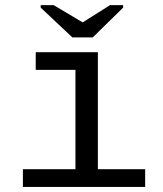

<svg xmlns="http://www.w3.org/2000/svg" viewBox="-20 -733 640 753"><path d="M363.8 -69.3H549.3V0H69.8V-69.3H275.9V-459H120.1V-528.3H363.8ZM343.8 -586.4H263.7L139.6 -703.1V-712.9H190.4L303.7 -645.5H304.7L411.6 -712.9H462.9V-703.1Z"/></svg>

Font: Cousine
Style: Regular
Weight: 400
Monospace: yes
Designer: Steve Matteson
Foundry: Ascender Corporation
Version: Version 1.20